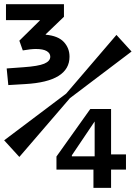

<svg xmlns="http://www.w3.org/2000/svg" viewBox="-20 -675 654 925"><path d="M8.8 -578.1V-654.8H288.1V-594.2L200.2 -509.8V-507.8Q259.8 -502.4 287.4 -472.9Q314.9 -443.4 314.9 -401.9Q314.9 -282.2 102.1 -270L20 -265.1L12.2 -345.2L92.8 -351.1Q164.1 -356 193.1 -368.2Q222.2 -380.4 222.2 -401.9Q222.2 -418.9 204.8 -429Q187.5 -439 152.8 -439Q128.9 -439 89.8 -432.1L73.2 -479L171.9 -576.2V-578.1ZM316.9 -202.1 73.2 81.1 0 1 298.8 -224.1 541 -506.8 613.8 -426.8ZM252 142.1V79.1L415 -149.9H515.1V68.8H586.9V142.1H515.1V230H430.2V142.1ZM436 -89.8 326.2 73.2V78.1H436Z"/></svg>

Font: IntelOne Mono Bold
Style: Regular
Weight: 700
Designer: Fred Shallcrass
Foundry: Frere-Jones Type LLC
Version: Version 1.200;hotconv 1.1.0;makeotfexe 2.6.0;FJTRelease1.2